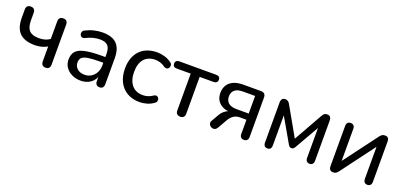

<svg xmlns="http://www.w3.org/2000/svg" viewBox="3 -1160 3817 1834"><g transform="rotate(20 1912.0 -243.5)"><path d="M434 7Q412 7 400.5 -5.5Q389 -18 389 -41V-192Q361 -176 329.5 -168Q298 -160 264 -160Q158 -160 108 -210.5Q58 -261 58 -363V-448Q58 -471 69.5 -482.5Q81 -494 103 -494Q125 -494 137 -482.5Q149 -471 149 -448V-370Q149 -300 179 -268Q209 -236 276 -236Q310 -236 337 -243.5Q364 -251 388 -268V-446Q388 -494 434 -494Q456 -494 467.5 -482Q479 -470 479 -446V-41Q479 -18 468 -5.5Q457 7 434 7Z M790 9Q740 9 699.5 -11Q659 -31 636.5 -65Q614 -99 614 -141Q614 -195 641 -226Q668 -257 732 -270.5Q796 -284 904 -284H937V-313Q937 -372 913 -398.5Q889 -425 832 -425Q799 -425 764 -416Q729 -407 691 -388Q680 -383 671 -383Q668 -383 661 -384.5Q654 -386 647.5 -395.5Q641 -405 640.5 -411Q640 -417 640 -418Q640 -429 645.5 -439.5Q651 -450 665 -455Q709 -477 752.5 -486.5Q796 -496 834 -496Q899 -496 941 -475.5Q983 -455 1004 -412.5Q1025 -370 1025 -304V-40Q1025 -17 1014 -5Q1003 7 982 7Q962 7 950.5 -5Q939 -17 939 -40V-82Q931 -63 918 -47Q896 -20 863.5 -5.5Q831 9 790 9ZM785 -219Q740 -212 722 -194.5Q704 -177 704 -146Q704 -107 731.5 -82Q759 -57 807 -57Q845 -57 874 -75.5Q903 -94 920 -125.5Q937 -157 937 -198V-226H906Q829 -226 785 -219Z M1390 9Q1316 9 1262 -22.5Q1208 -54 1179 -111.5Q1150 -169 1150 -247Q1150 -305 1166.5 -351Q1183 -397 1214 -429.5Q1245 -462 1289.5 -479Q1334 -496 1390 -496Q1425 -496 1464 -485Q1503 -474 1536 -449Q1547 -441 1549.5 -433Q1552 -425 1552 -419Q1552 -414 1550 -406Q1548 -398 1540.5 -390.5Q1533 -383 1526.5 -382.5Q1520 -382 1519 -382Q1509 -382 1497 -389Q1473 -407 1446.5 -415Q1420 -423 1396 -423Q1359 -423 1330.5 -411Q1302 -399 1282.5 -376.5Q1263 -354 1253 -321.5Q1243 -289 1243 -246Q1243 -161 1283 -112.5Q1323 -64 1396 -64Q1420 -64 1446 -71.5Q1472 -79 1497 -97Q1508 -104 1517 -104Q1519 -104 1525.5 -103Q1532 -102 1539.5 -94.5Q1547 -87 1548.5 -80Q1550 -73 1550 -69Q1550 -62 1547 -53Q1544 -44 1533 -37Q1501 -13 1463 -2Q1425 9 1390 9Z M1803 7Q1781 7 1769 -5Q1757 -17 1757 -40V-414H1615Q1575 -414 1575 -451Q1575 -468 1586 -477.5Q1597 -487 1615 -487H1989Q2030 -487 2030 -451Q2030 -433 2019.5 -423.5Q2009 -414 1989 -414H1848V-40Q1848 -17 1836.5 -5Q1825 7 1803 7Z M2450 7Q2430 7 2419 -4.5Q2408 -16 2408 -37V-182H2341Q2304 -182 2277 -163Q2250 -144 2234 -115L2179 -19Q2169 -2 2155.5 3.5Q2142 9 2128.5 5.5Q2115 2 2105 -8Q2095 -18 2092.5 -32Q2090 -46 2100 -61L2143 -136Q2160 -164 2188 -184Q2216 -204 2246 -204H2260V-195Q2178 -195 2132 -233Q2086 -271 2086 -339Q2086 -384 2106.5 -417.5Q2127 -451 2167 -469Q2207 -487 2267 -487H2446Q2468 -487 2480.5 -475Q2493 -463 2493 -440V-37Q2493 -16 2481.5 -4.5Q2470 7 2450 7ZM2285 -245H2408V-424H2285Q2228 -424 2201 -400.5Q2174 -377 2174 -335Q2174 -293 2201 -269Q2228 -245 2285 -245Z M2689 7Q2670 7 2659.5 -4.5Q2649 -16 2649 -37V-445Q2649 -461 2653.5 -472Q2658 -483 2667 -488.5Q2676 -494 2690 -494Q2703 -494 2712 -489.5Q2721 -485 2727.5 -478Q2734 -471 2739 -461L2904 -170L3068 -461Q3074 -472 3080 -479Q3086 -486 3095 -490Q3104 -494 3117 -494Q3138 -494 3148 -481.5Q3158 -469 3158 -445V-37Q3158 -16 3147.5 -4.5Q3137 7 3118 7Q3099 7 3088 -4.5Q3077 -16 3077 -37V-382H3100L2936 -95Q2931 -87 2924 -80.5Q2917 -74 2904 -74Q2890 -74 2883.5 -80.5Q2877 -87 2872 -95L2707 -382H2729V-37Q2729 -16 2719 -4.5Q2709 7 2689 7Z M3356 7Q3343 7 3333.5 2Q3324 -3 3319 -14Q3314 -25 3314 -42V-450Q3314 -471 3325 -482.5Q3336 -494 3356 -494Q3375 -494 3386 -482.5Q3397 -471 3397 -450V-89H3371L3653 -465Q3661 -476 3673 -485Q3685 -494 3705 -494Q3719 -494 3728 -489Q3737 -484 3741.5 -473.5Q3746 -463 3746 -446V-37Q3746 -17 3735.5 -5Q3725 7 3706 7Q3685 7 3674.5 -5Q3664 -17 3664 -37V-399H3690L3408 -22Q3400 -11 3388 -2Q3376 7 3356 7Z"/></g></svg>

Font: Nunito Medium
Style: Regular
Weight: 500
Designer: Vernon Adams
Foundry: Vernon Adams
Version: Version 3.602